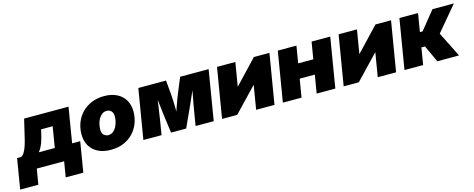

<svg xmlns="http://www.w3.org/2000/svg" viewBox="-92 -1158 4800 1945"><g transform="rotate(-15 2308.0 -185.5)"><path d="M-58.1 162.1 -5.9 -154.3H34.2Q53.7 -161.6 68.1 -183.8Q82.5 -206.1 93.8 -236.6Q105 -267.1 113.3 -299.3Q121.6 -331.5 127.9 -358.9L166.5 -522.5H632.3L571.3 -154.3H656.2L604 162.1H419.4L446.3 0H159.2L132.3 162.1ZM221.7 -154.3H389.6L425.8 -372.6H303.7L301.3 -358.9Q286.1 -284.2 267.3 -235.1Q248.5 -186 221.7 -154.3Z M936 11.2Q858.9 11.2 803 -16.6Q747.1 -44.4 716.8 -95.5Q686.5 -146.5 686.5 -216.3Q686.5 -284.2 709.7 -342Q732.9 -399.9 775.4 -442.6Q817.9 -485.4 876.5 -509.3Q935.1 -533.2 1006.3 -533.2Q1083.5 -533.2 1139.4 -505.1Q1195.3 -477.1 1225.3 -426Q1255.4 -375 1255.4 -305.2Q1255.4 -240.7 1233.6 -183.6Q1211.9 -126.5 1170.4 -82.5Q1128.9 -38.6 1069.8 -13.7Q1010.7 11.2 936 11.2ZM948.2 -139.6Q976.6 -139.6 997.8 -155.8Q1019 -171.9 1032.7 -197Q1046.4 -222.2 1053.2 -251.5Q1060.1 -280.8 1060.1 -308.1Q1060.1 -333 1051 -349.4Q1042 -365.7 1027.1 -373.8Q1012.2 -381.8 994.1 -381.8Q965.8 -381.8 944.6 -366Q923.3 -350.1 909.4 -325Q895.5 -299.8 888.9 -270.5Q882.3 -241.2 882.3 -214.4Q882.3 -176.8 902.1 -158.2Q921.9 -139.6 948.2 -139.6Z M1277.3 0 1364.3 -522.5H1654.8L1668.5 -369.6Q1670.9 -341.8 1672.1 -307.6Q1673.3 -273.4 1674.1 -237.5Q1674.8 -201.7 1675 -168.5Q1675.3 -135.3 1676.3 -109.9H1645Q1654.8 -135.3 1666.3 -168.5Q1677.7 -201.7 1690.2 -237.3Q1702.6 -272.9 1715.3 -307.4Q1728 -341.8 1739.7 -369.6L1802.7 -522.5H2101.6L2015.1 0H1825.2L1847.7 -138.2Q1853 -170.9 1860.1 -209.2Q1867.2 -247.6 1874.8 -288.3Q1882.3 -329.1 1889.6 -369.1Q1897 -409.2 1903.3 -445.8H1923.8Q1903.8 -396 1880.4 -341.6Q1856.9 -287.1 1833.5 -234.9Q1810.1 -182.6 1789.6 -138.2L1726.1 0H1567.9L1548.8 -138.2Q1543 -183.1 1536.6 -235.6Q1530.3 -288.1 1524.7 -342.3Q1519 -396.5 1515.1 -445.8H1536.6Q1530.8 -409.2 1524.9 -369.1Q1519 -329.1 1513.2 -288.3Q1507.3 -247.6 1501.5 -209.2Q1495.6 -170.9 1490.7 -138.2L1467.8 0Z M2652.3 0H2460L2501.5 -250.5H2500.5L2261.2 0H2102.5L2189.5 -522.5H2381.8L2340.8 -274.9H2341.8L2576.2 -522.5H2739.3Z M3209 -344.2 3183.6 -190.4H2910.2L2935.5 -344.2ZM3022.5 -522.5 2936 0H2740.2L2827.1 -522.5ZM3377 -522.5 3290.5 0H3094.7L3181.2 -522.5Z M3927.7 0H3735.4L3776.9 -250.5H3775.9L3536.6 0H3377.9L3464.8 -522.5H3657.2L3616.2 -274.9H3617.2L3851.6 -522.5H4014.6Z M4015.6 0 4102.5 -522.5H4297.9L4266.1 -331.1H4294.4L4449.2 -522.5H4673.8L4456.1 -263.7L4587.9 0H4360.4L4278.3 -177.2H4240.7L4211.4 0Z"/></g></svg>

Font: Inter 28pt Black
Style: Italic
Weight: 900
Italic angle: -9.3988°
Designer: Rasmus Andersson
Foundry: rsms
Version: Version 4.001;git-66647c0bb